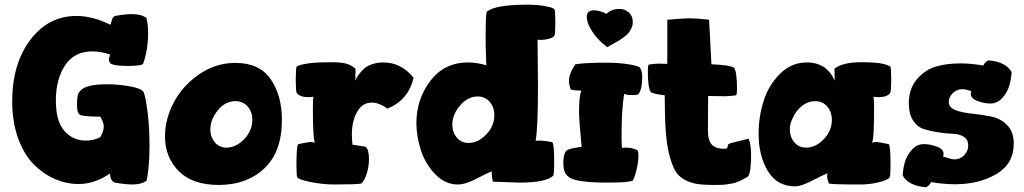

<svg xmlns="http://www.w3.org/2000/svg" viewBox="-20 -778 4362 818"><path d="M32 -346Q32 -506 109 -608Q186 -710 305 -710Q375 -710 449 -673Q452 -673 456 -690Q460 -707 470 -710Q514 -718 542 -718Q583 -718 604 -701Q611 -673 611 -638Q611 -566 590 -507Q585 -497 524 -497Q471 -497 453 -506Q444 -513 444 -525Q444 -531 449 -546Q409 -559 373 -559Q296 -559 257 -499.5Q218 -440 218 -350Q218 -261 254.5 -220Q291 -179 346 -179Q377 -179 407 -193Q422 -219 422 -238Q422 -259 407 -281Q319 -281 317 -293Q308 -300 308 -332Q308 -381 320 -388Q340 -419 435 -419Q488 -419 537 -409.5Q586 -400 592 -385Q601 -364 609 -298Q617 -232 617 -158Q617 -70 605 -9Q584 8 543 8Q516 8 470 0Q449 -8 449 -39Q383 6 315 6Q263 6 213.5 -15.5Q164 -37 123 -78.5Q82 -120 57 -189.5Q32 -259 32 -346Z M683 -197Q683 -271 720.5 -342Q758 -413 828.5 -461.5Q899 -510 983 -510Q1085 -510 1133 -441Q1181 -372 1181 -267Q1181 -131 1106 -60.5Q1031 10 912 10Q800 10 741.5 -49Q683 -108 683 -197ZM876 -226Q876 -195 895 -172Q914 -149 945 -149Q985 -149 1020 -185Q1055 -221 1055 -268Q1055 -302 1035 -324.5Q1015 -347 983 -347Q939 -347 907.5 -307.5Q876 -268 876 -226Z M1240 -439Q1240 -486 1244 -495Q1280 -513 1388 -513Q1431 -513 1453 -507.5Q1475 -502 1495 -485Q1494 -468 1494 -434L1497 -442Q1501 -450 1509.5 -461.5Q1518 -473 1530 -484.5Q1542 -496 1564 -504Q1586 -512 1613 -512Q1689 -512 1742 -447Q1721 -353 1631 -315Q1595 -341 1564 -341Q1524 -341 1501.5 -301.5Q1479 -262 1479 -204Q1479 -184 1482 -161Q1488 -161 1524 -155L1537 -153Q1552 -142 1552 -100Q1552 -70 1543 -40Q1534 -10 1519 4Q1499 8 1404 8Q1355 8 1303.5 -2.5Q1252 -13 1246 -23Q1243 -35 1243 -79Q1243 -158 1251 -164Q1293 -173 1305 -173Q1315 -173 1322 -170Q1313 -184 1313 -315Q1313 -360 1316 -366Q1304 -364 1294 -364Q1258 -364 1244 -382Q1240 -391 1240 -439Z M1754 -254Q1754 -355 1813.5 -433.5Q1873 -512 1974 -512Q2010 -512 2052 -500Q2052 -502 2050.5 -539.5Q2049 -577 2049 -619Q2049 -718 2054 -728Q2089 -758 2226 -758Q2270 -758 2299.5 -752.5Q2329 -747 2335 -743L2342 -739Q2346 -730 2346 -683Q2346 -635 2342 -626Q2337 -618 2319.5 -613Q2302 -608 2286 -608Q2274 -608 2270 -609Q2270 -592 2271 -526.5Q2272 -461 2272 -412Q2272 -234 2262 -178Q2265 -179 2279 -179Q2301 -179 2333 -172Q2341 -166 2341 -87Q2341 -43 2338 -31Q2310 0 2192 0Q2188 0 2080 -4Q2075 -23 2075 -39Q2075 -47 2076 -48Q2060 -43 2011.5 -17.5Q1963 8 1930 8Q1877 8 1835 -35Q1793 -78 1773.5 -137Q1754 -196 1754 -254ZM1907 -247Q1907 -215 1926 -192Q1945 -169 1976 -169Q2017 -169 2051.5 -205Q2086 -241 2086 -287Q2086 -321 2066.5 -344Q2047 -367 2015 -367Q1973 -367 1940 -328.5Q1907 -290 1907 -247Z M2380 -83Q2380 -132 2400 -140Q2409 -145 2435 -149Q2453 -152 2458 -152Q2447 -268 2447 -300Q2447 -370 2457 -392Q2428 -392 2412 -396Q2404 -417 2404 -433Q2404 -464 2431 -504Q2468 -511 2570 -511Q2605 -511 2638 -507Q2671 -503 2689.5 -497.5Q2708 -492 2708 -487Q2716 -475 2716 -450Q2716 -397 2700 -377Q2697 -373 2673 -373Q2649 -373 2639 -378Q2628 -308 2628 -197Q2628 -150 2631 -148Q2637 -149 2648 -149Q2674 -149 2696 -138Q2700 -131 2700 -114Q2700 -89 2692 -55.5Q2684 -22 2676 -9Q2660 0 2569 0Q2423 0 2400 -27Q2380 -41 2380 -83ZM2480 -706Q2480 -734 2510 -734Q2535 -734 2564 -719Q2585 -740 2620 -740Q2642 -740 2659 -725Q2676 -710 2676 -684Q2676 -671 2670.5 -659Q2665 -647 2659 -639Q2653 -631 2639 -620.5Q2625 -610 2617.5 -605.5Q2610 -601 2591 -590.5Q2572 -580 2567 -577Q2528 -606 2504 -642.5Q2480 -679 2480 -706Z M2740 -478Q2740 -499 2744 -503Q2772 -507 2786 -507Q2792 -507 2801 -506.5Q2810 -506 2816 -506H2823V-694Q2897 -700 2913 -700Q2949 -700 3001 -694L3011 -504Q3089 -501 3107 -490Q3120 -473 3120 -397Q3120 -376 3116 -372Q3088 -368 3072 -368H3064Q3057 -368 3039.5 -368.5Q3022 -369 2997 -369Q2997 -364 2996.5 -296.5Q2996 -229 2996 -223Q2996 -179 3013 -161.5Q3030 -144 3065 -144Q3075 -144 3077.5 -146.5Q3080 -149 3081 -159Q3081 -166 3104 -171L3170 -187Q3180 -158 3180 -119Q3180 -43 3167 -26Q3163 -24 3151 -17Q3139 -10 3135 -8.5Q3131 -7 3120.5 -2.5Q3110 2 3103 3Q3096 4 3083 6.5Q3070 9 3055 9.5Q3040 10 3020 10Q2976 10 2948.5 5.5Q2921 1 2895.5 -13Q2870 -27 2856 -52Q2842 -77 2831 -120.5Q2820 -164 2816 -224.5Q2812 -285 2812 -372Q2768 -377 2753 -385Q2740 -402 2740 -478Z M3212 -208Q3212 -281 3233.5 -348.5Q3255 -416 3303.5 -464Q3352 -512 3418 -512Q3445 -512 3466.5 -504Q3488 -496 3500.5 -484.5Q3513 -473 3521 -461.5Q3529 -450 3532 -442L3536 -434Q3536 -468 3535 -485Q3568 -513 3653 -513Q3683 -513 3706.5 -511Q3730 -509 3742 -506Q3754 -503 3761.5 -500Q3769 -497 3771 -496L3773 -495Q3777 -486 3777 -439Q3777 -391 3773 -382Q3759 -364 3723 -364Q3713 -364 3701 -366Q3704 -360 3704 -315Q3704 -184 3695 -170Q3702 -173 3712 -173Q3724 -173 3766 -164Q3774 -158 3774 -79Q3774 -35 3771 -23Q3765 -12 3726.5 -2Q3688 8 3645 8Q3525 8 3511 4Q3504 -15 3504 -28Q3504 -36 3507 -40Q3492 -35 3442.5 -9.5Q3393 16 3368 16Q3291 16 3251.5 -49Q3212 -114 3212 -208ZM3345 -227Q3345 -195 3364 -172Q3383 -149 3414 -149Q3455 -149 3489.5 -185Q3524 -221 3524 -267Q3524 -301 3504.5 -324Q3485 -347 3453 -347Q3423 -347 3397 -327Q3371 -307 3357 -274Q3345 -251 3345 -227Z M3826 -30Q3827 -59 3835 -87Q3843 -115 3864.5 -139.5Q3886 -164 3916 -164Q3941 -164 3970.5 -153.5Q4000 -143 4000 -123Q4000 -119 3998 -111Q4034 -99 4047 -99Q4070 -99 4087.5 -116.5Q4105 -134 4105 -159Q4105 -183 4086.5 -195Q4068 -207 4039.5 -208Q4011 -209 3978.5 -214Q3946 -219 3917.5 -227.5Q3889 -236 3870.5 -264Q3852 -292 3852 -338Q3852 -400 3886 -440Q3920 -480 3966.5 -494Q4013 -508 4071 -508Q4115 -508 4169 -499Q4179 -517 4192 -521Q4266 -514 4290 -471Q4288 -442 4280.5 -414.5Q4273 -387 4251.5 -362Q4230 -337 4199 -337Q4174 -337 4145 -347.5Q4116 -358 4116 -378Q4116 -382 4118 -390Q4094 -398 4080 -398Q4056 -398 4039 -381Q4022 -364 4022 -344Q4022 -320 4050.5 -309Q4079 -298 4119.5 -294Q4160 -290 4201 -282Q4242 -274 4270.5 -245.5Q4299 -217 4299 -166Q4299 -80 4225 -36.5Q4151 7 4049 7Q4001 7 3947 -2Q3937 16 3924 20Q3850 13 3826 -30Z"/></svg>

Font: Gorditas
Style: Bold
Weight: 700
Designer: Gustavo Dipre (gbrenda1987@gmail.com)
Foundry: Gustavo Dipre (gbrenda1987@gmail.com)
Version: Version 001.001